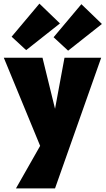

<svg xmlns="http://www.w3.org/2000/svg" viewBox="-20 -748 581 1057"><path d="M537 -430 283 289H68L201 55L1 -430H214L283 -149L335 -430ZM44 -546 197 -728 310 -619 124 -472ZM275 -543 428 -725 541 -616 355 -469Z"/></svg>

Font: Ysabeau Black
Style: Regular
Weight: 900
Designer: Christian Thalmann (Catharsis Fonts)
Version: Version 0.003